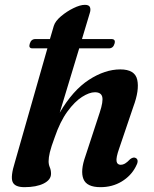

<svg xmlns="http://www.w3.org/2000/svg" viewBox="-20 -763 636 794"><path d="M103 -582Q108.5 -601.5 126.5 -601.5H186.5L202.5 -656Q208.5 -675.5 232 -695.5Q255.5 -715.5 283.5 -729.2Q311.5 -743 331 -743Q348.5 -743 352.2 -732.8Q356 -722.5 351 -708L319 -601.5H440.5Q459.5 -601.5 453.5 -582Q448 -563 430 -563H307.5L227 -297Q281 -389.5 347.5 -432.8Q414 -476 477.5 -476Q538 -476 547.5 -433.2Q557 -390.5 531.5 -322L472.5 -148Q459.5 -111 462 -96.2Q464.5 -81.5 479.5 -81.5Q488 -81.5 496.8 -86.5Q505.5 -91.5 518.5 -105Q532.5 -115.5 542.5 -109Q556.5 -100 541 -73Q521.5 -35.5 483 -12.2Q444.5 11 395.5 11Q338.5 11 325 -22.8Q311.5 -56.5 333.5 -118L392.5 -298Q407.5 -343.5 402.8 -362.5Q398 -381.5 372.5 -381.5Q349.5 -381.5 319.2 -362.2Q289 -343 258.8 -301.8Q228.5 -260.5 206 -194.5Q191.5 -155.5 186.2 -133.5Q181 -111.5 181 -96Q181 -82.5 186 -71Q191 -59.5 191 -44.5Q191 -19.5 160.8 -4.2Q130.5 11 81 11Q41 11 32 -11Q23 -33 41.5 -92L176 -563H114.5Q97 -563 103 -582Z"/></svg>

Font: Fraunces 9pt SemiBold
Style: Italic
Weight: 600
Italic angle: -16°
Version: Version 1.000;[b76b70a41]